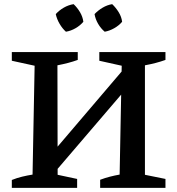

<svg xmlns="http://www.w3.org/2000/svg" viewBox="-20 -906 852 926"><path d="M200 -24V-131L622 -626V-517ZM37 0V-38Q62 -48 87 -54Q112 -60 137 -64L147 -589L37 -613V-655H355V-617Q333 -609 308 -602.5Q283 -596 257 -591L258 -63L352 -43V0ZM463 0V-39Q487 -48 510.5 -54Q534 -60 557 -64L567 -589L459 -613V-655H778V-617Q756 -609 731 -602.5Q706 -596 679 -591V-63L778 -43V0ZM335 -886Q353 -869 366 -847Q379 -825 382 -801Q367 -783 344.5 -770Q322 -757 298 -753Q281 -768 267.5 -791Q254 -814 249 -838Q265 -856 287.5 -869Q310 -882 335 -886ZM521 -886Q539 -869 552.5 -847Q566 -825 569 -801Q554 -783 531 -770Q508 -757 485 -753Q466 -769 453 -791.5Q440 -814 436 -838Q453 -856 475 -869Q497 -882 521 -886Z"/></svg>

Font: Piazzolla 24pt SemiBold
Style: Regular
Weight: 600
Designer: Juan Pablo del Peral
Foundry: Huerta Tipografica
Version: Version 2.005